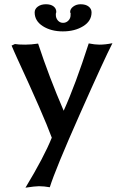

<svg xmlns="http://www.w3.org/2000/svg" viewBox="-20 -639 546 898"><path d="M34.2 -425.8 49.8 -433.1Q64.5 -430.2 98.1 -430.2Q125 -430.2 158.2 -435.1Q210.4 -276.9 277.8 -121.1Q332.5 -241.7 395 -436Q423.8 -430.2 444.8 -430.2Q473.6 -430.2 505.9 -437Q467.8 -362.8 353.3 -104.7Q238.8 153.3 212.9 236.8Q186 231.9 162.1 231.9Q144.5 231.9 99.1 238.8Q186 95.2 222.2 4.9Q183.6 -100.1 59.1 -369.1Q54.7 -378.9 46.1 -398.2Q37.6 -417.5 34.2 -425.8ZM408.2 -581.1Q408.2 -540.5 368.9 -516.4Q329.6 -492.2 273.9 -492.2Q218.8 -492.2 180.4 -516.6Q142.1 -541 142.1 -581.1Q142.1 -597.2 157 -608.2Q171.9 -619.1 194.8 -619.1Q217.8 -619.1 230.5 -609.1Q243.2 -599.1 243.2 -584Q243.2 -580.1 241.2 -575.2V-568.8Q241.2 -554.2 250.7 -543.2Q260.3 -532.2 274.9 -532.2Q289.6 -532.2 299.8 -542.7Q310.1 -553.2 310.1 -567.9V-575.2H311Q308.1 -580.1 308.1 -583Q308.1 -597.7 322.8 -608.4Q337.4 -619.1 356.9 -619.1Q380.9 -619.1 394.5 -608.4Q408.2 -597.7 408.2 -581.1Z"/></svg>

Font: Linear Smooth
Style: Bold
Weight: 700
Designer: Philipp H. Poll, Flanker
Foundry: Philipp H. Poll, reworked by Flanker
Version: Version 1.061 | FøM Fix